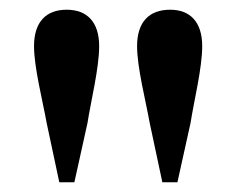

<svg xmlns="http://www.w3.org/2000/svg" viewBox="-20 -841 487 395"><path d="M117 -821C75 -821 50 -796 50 -746C50 -702 68 -633 76 -588L102 -466H133L160 -588C167 -633 184 -701 184 -746C184 -796 159 -821 117 -821ZM330 -821C287 -821 262 -796 262 -746C262 -702 280 -633 288 -588L314 -466H345L372 -588C379 -633 396 -701 396 -746C396 -796 371 -821 330 -821Z"/></svg>

Font: Noto Serif CJK TC
Style: Bold
Weight: 700
Designer: Ryoko NISHIZUKA 西塚涼子 (kana & ideographs); Frank Grießhammer (Latin, Greek & Cyrillic); Wenlong ZHANG 张文龙 (bopomofo); San
Foundry: Adobe
Version: Version 2.001;hotconv 1.1.0;makeotfexe 2.6.0